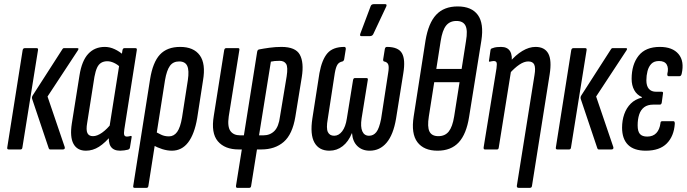

<svg xmlns="http://www.w3.org/2000/svg" viewBox="-20 -720 3309 925"><path d="M222 0Q217 0 215 -5L135 -243Q132 -252 138 -261L280 -482Q283 -488 288 -488H353Q362 -488 355 -477L209 -255L292 -11Q294 0 283 0ZM22 0Q13 0 15 -10L89 -478Q91 -488 99 -488H157Q165 -488 163 -478L88 -10Q87 0 79 0Z M394 6Q352 6 334 -27Q316 -60 326 -125L363 -357Q374 -427 405 -460.5Q436 -494 485 -494Q509 -494 532.5 -483Q556 -472 576 -454L562 -395Q545 -410 528.5 -417.5Q512 -425 497 -425Q480 -425 467.5 -417.5Q455 -410 447.5 -393.5Q440 -377 435 -350L400 -128Q394 -94 401 -79Q408 -64 428 -64Q448 -64 472 -81Q496 -98 519 -128L520 -72Q487 -32 457 -13Q427 6 394 6ZM559 6Q494 6 506 -76L510 -95L506 -100L556 -416L564 -440L570 -478Q572 -488 579 -488H633Q641 -488 639 -478L579 -97Q576 -78 578.5 -70Q581 -62 592 -62Q596 -62 601 -63Q606 -64 609 -65Q616 -66 614 -58L606 -9Q605 -2 597 1Q589 3 578.5 4.5Q568 6 559 6Z M628 185Q620 185 622 175L703 -338Q716 -420 750.5 -457Q785 -494 848 -494Q913 -494 942.5 -453.5Q972 -413 958 -332L930 -151Q917 -74 886.5 -34Q856 6 808 6Q786 6 762 -1.5Q738 -9 715 -22L725 -87Q740 -79 756.5 -71Q773 -63 794 -63Q818 -63 833.5 -84.5Q849 -106 857 -154L885 -334Q892 -381 882 -402.5Q872 -424 843 -424Q814 -424 798.5 -402.5Q783 -381 775 -334L695 175Q694 185 686 185Z M1123 185Q1116 185 1117 175L1145 0H1130Q1063 0 1029.5 -39.5Q996 -79 1010 -162L1060 -478Q1062 -488 1069 -488H1128Q1135 -488 1133 -478L1082 -159Q1075 -110 1090 -89Q1105 -68 1137 -68H1155L1219 -471Q1221 -481 1229 -482Q1249 -486 1278 -490Q1307 -494 1336 -494Q1404 -494 1424.5 -456.5Q1445 -419 1434 -349L1403 -158Q1389 -73 1347 -36.5Q1305 0 1239 0H1218L1190 175Q1189 185 1181 185ZM1228 -68H1249Q1281 -68 1302 -89Q1323 -110 1329 -159L1361 -352Q1368 -397 1358.5 -412Q1349 -427 1327 -427Q1314 -427 1303.5 -426Q1293 -425 1285 -423Z M1567 6Q1517 6 1495 -33Q1473 -72 1485 -150L1519 -368Q1531 -433 1557.5 -463.5Q1584 -494 1639 -494Q1646 -494 1646 -484L1638 -434Q1636 -426 1630 -424Q1614 -421 1606 -409Q1598 -397 1593 -368L1559 -147Q1551 -102 1559.5 -84Q1568 -66 1590 -66Q1612 -66 1628.5 -87.5Q1645 -109 1651 -149L1681 -335Q1683 -344 1690 -344H1745Q1754 -344 1752 -335L1722 -149Q1716 -109 1725.5 -87.5Q1735 -66 1758 -66Q1779 -66 1793 -83.5Q1807 -101 1816 -147L1850 -368Q1855 -397 1850.5 -409Q1846 -421 1830 -424Q1825 -426 1826 -434L1834 -484Q1836 -494 1844 -494Q1899 -494 1916.5 -463.5Q1934 -433 1923 -367L1888 -148Q1875 -71 1842.5 -32.5Q1810 6 1761 6Q1725 6 1702 -16Q1679 -38 1676 -78H1675Q1659 -38 1631 -16Q1603 6 1567 6ZM1721 -546Q1716 -546 1715 -549Q1714 -552 1716 -558L1766 -691Q1768 -696 1772 -698Q1776 -700 1781 -700H1836Q1841 -700 1842 -697Q1843 -694 1841 -689L1778 -555Q1773 -546 1762 -546Z M2088 6Q2022 6 1991 -35Q1960 -76 1973 -159L2030 -525Q2044 -609 2081.5 -649Q2119 -689 2185 -689Q2252 -689 2282 -648Q2312 -607 2299 -524L2240 -157Q2227 -74 2190 -34Q2153 6 2088 6ZM2092 -64Q2124 -64 2142 -86.5Q2160 -109 2168 -159L2194 -324H2072L2046 -159Q2038 -109 2049 -86.5Q2060 -64 2092 -64ZM2082 -388H2204L2225 -522Q2234 -574 2222.5 -596.5Q2211 -619 2179 -619Q2147 -619 2129 -596.5Q2111 -574 2103 -522Z M2479 185Q2469 185 2470 175L2555 -358Q2561 -393 2554 -408.5Q2547 -424 2525 -424Q2505 -424 2482 -408.5Q2459 -393 2434 -365L2435 -420Q2464 -455 2496.5 -474.5Q2529 -494 2560 -494Q2604 -494 2621.5 -462Q2639 -430 2628 -361L2543 175Q2542 185 2533 185ZM2316 0Q2309 0 2310 -10L2372 -391Q2375 -413 2372 -419.5Q2369 -426 2358 -426Q2354 -426 2349.5 -425Q2345 -424 2340 -423Q2334 -422 2336 -429L2343 -478Q2344 -484 2346.5 -485.5Q2349 -487 2353 -488Q2363 -492 2373.5 -493Q2384 -494 2394 -494Q2425 -494 2437.5 -473Q2450 -452 2444 -414L2442 -401L2443 -384L2383 -10Q2382 0 2375 0Z M2865 0Q2860 0 2858 -5L2778 -243Q2775 -252 2781 -261L2923 -482Q2926 -488 2931 -488H2996Q3005 -488 2998 -477L2852 -255L2935 -11Q2937 0 2926 0ZM2665 0Q2656 0 2658 -10L2732 -478Q2734 -488 2742 -488H2800Q2808 -488 2806 -478L2731 -10Q2730 0 2722 0Z M3091 6Q3034 6 3005.5 -22.5Q2977 -51 2977 -105Q2977 -140 2987.5 -170Q2998 -200 3019 -221Q3040 -242 3073 -250V-252Q3048 -263 3035.5 -286Q3023 -309 3023 -340Q3023 -409 3056.5 -451.5Q3090 -494 3159 -494Q3220 -494 3249 -459.5Q3278 -425 3264 -364Q3261 -353 3254 -353H3201Q3194 -353 3195 -364Q3202 -392 3192 -409Q3182 -426 3155 -426Q3131 -426 3118 -412.5Q3105 -399 3099.5 -377.5Q3094 -356 3094 -333Q3094 -306 3106 -292Q3118 -278 3141 -278H3168Q3176 -278 3174 -269L3168 -225Q3166 -216 3159 -216H3128Q3100 -216 3083.5 -203.5Q3067 -191 3059.5 -168.5Q3052 -146 3052 -116Q3052 -87 3063 -74.5Q3074 -62 3098 -62Q3126 -62 3142 -79Q3158 -96 3162 -127Q3162 -136 3170 -136H3225Q3231 -136 3231 -124Q3227 -64 3192.5 -29Q3158 6 3091 6Z"/></svg>

Font: Sofia Sans Extra Condensed Medium
Style: Italic
Weight: 500
Italic angle: -9°
Version: Version 4.100